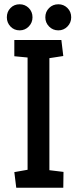

<svg xmlns="http://www.w3.org/2000/svg" viewBox="-20 -878 362 898"><path d="M56 0 47 -73 109 -84V-609L47 -615V-691H267L276 -616L211 -606V-82L277 -74L276 0ZM253 -736Q227 -736 209.5 -754Q192 -772 192 -797Q192 -823 209.5 -840.5Q227 -858 253 -858Q278 -858 295.5 -840.5Q313 -823 313 -797Q313 -772 295.5 -754Q278 -736 253 -736ZM72 -736Q46 -736 29 -754Q12 -772 12 -797Q12 -823 29 -840.5Q46 -858 72 -858Q97 -858 114.5 -840.5Q132 -823 132 -797Q132 -772 114.5 -754Q97 -736 72 -736Z"/></svg>

Font: Kreon
Style: Regular
Weight: 400
Designer: Julia Petretta
Foundry: Julia Petretta and Eli Heuer
Version: Version 2.002